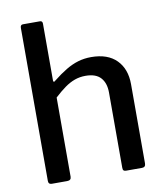

<svg xmlns="http://www.w3.org/2000/svg" viewBox="-83 -811 754 879"><g transform="rotate(-10 294.0 -371.0)"><path d="M87 0Q71 0 71 -16V-727Q71 -742 83 -742H162Q174 -742 174 -729V-465Q174 -460 176.5 -458.5Q179 -457 184 -462Q218 -489 246.5 -506Q275 -523 303.5 -531.5Q332 -540 364 -540Q441 -540 482 -498.5Q523 -457 523 -386V-18Q523 0 506 0H432Q424 0 420.5 -3.5Q417 -7 417 -16V-366Q417 -410 394.5 -435Q372 -460 324 -460Q297 -460 273.5 -451.5Q250 -443 227 -426.5Q204 -410 177 -385V-17Q177 0 158 0H87Z"/></g></svg>

Font: Libre Franklin Medium
Style: Regular
Weight: 500
Designer: Pablo Impallari, Rodrigo Fuenzalida, Nhung Nguyen
Foundry: Impallari Type
Version: Version 3.000